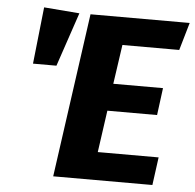

<svg xmlns="http://www.w3.org/2000/svg" viewBox="-51 -757 821 808"><g transform="rotate(5 359.5 -352.5)"><path d="M103 -705 77 -465H176L253 -693ZM719 -693H300L203 0H622L638 -118H381L406 -295H616L631 -410H421L445 -576H685Z"/></g></svg>

Font: Fira Sans
Style: Bold Italic
Weight: 700
Italic angle: -8°
Designer: bBox Type GmbH & Carrois Corporate GbR & Edenspiekermann AG
Foundry: bBox Type GmbH & Carrois Corporate GbR & Edenspiekermann AG
Version: Version 4.301;PS 004.301;hotconv 1.0.88;makeotf.lib2.5.64775